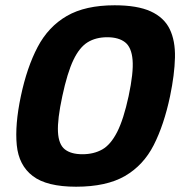

<svg xmlns="http://www.w3.org/2000/svg" viewBox="-20 -698 683 727"><path d="M59 -334Q82 -443 122.5 -520Q163 -597 233 -637.5Q303 -678 414 -678Q500 -678 550.5 -655Q601 -632 622.5 -588Q644 -544 642.5 -480Q641 -416 624 -334Q601 -225 562 -148.5Q523 -72 453 -31.5Q383 9 268 9Q157 9 104 -31.5Q51 -72 43.5 -148.5Q36 -225 59 -334ZM216 -334Q197 -246 199.5 -198.5Q202 -151 225.5 -132.5Q249 -114 292 -114Q335 -114 367 -132Q399 -150 423.5 -198Q448 -246 467 -334Q486 -423 482 -471Q478 -519 453.5 -538Q429 -557 386 -557Q343 -557 312 -538Q281 -519 258 -471Q235 -423 216 -334Z"/></svg>

Font: Glory Thin ExtraBold
Style: Italic
Weight: 800
Italic angle: -12°
Version: Version 1.011